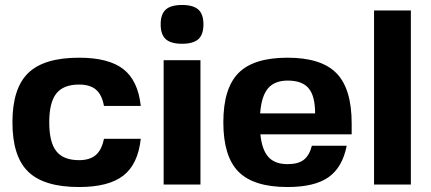

<svg xmlns="http://www.w3.org/2000/svg" viewBox="-20 -742 1732 772"><path d="M398 -184H546Q535 -82 476 -36Q417 10 298 10Q157 10 93.5 -51.5Q30 -113 30 -250Q30 -387 93.5 -448.5Q157 -510 298 -510Q417 -510 476 -464Q535 -418 546 -316H398Q390 -361 366 -381.5Q342 -402 298 -402Q235 -402 206.5 -366Q178 -330 178 -250Q178 -170 206.5 -134Q235 -98 298 -98Q341 -98 365 -118.5Q389 -139 398 -184Z M786 0H638V-500H786ZM646.5 -703.5Q667 -722 712 -722Q757 -722 777.5 -703.5Q798 -685 798 -644Q798 -603 777.5 -584.5Q757 -566 712 -566Q667 -566 646.5 -584.5Q626 -603 626 -644Q626 -685 646.5 -703.5Z M1027 -202Q1033 -140 1059 -111Q1085 -82 1136 -82Q1179 -82 1201.5 -99.5Q1224 -117 1234 -156H1374Q1357 -69 1301 -29.5Q1245 10 1136 10Q1000 10 939 -51.5Q878 -113 878 -250Q878 -387 939 -448.5Q1000 -510 1136 -510Q1272 -510 1333 -447.5Q1394 -385 1394 -246V-202ZM1137 -418Q1084 -418 1057.5 -386.5Q1031 -355 1026 -286H1247Q1247 -356 1221 -387Q1195 -418 1137 -418Z M1484 0V-700H1632V0Z"/></svg>

Font: Fivo Sans
Style: Regular
Weight: 700
Designer: Alexander Slobzheninov
Foundry: Alexander Slobzheninov
Version: 1.0